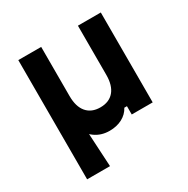

<svg xmlns="http://www.w3.org/2000/svg" viewBox="-180 -773 1111 1134"><g transform="rotate(-30 375.0 -206.5)"><path d="M166.3 -241.1 249.7 -277.7Q249.7 -205.5 282.3 -167.1Q314.9 -128.7 375 -128.7Q435.1 -128.7 467.7 -167.1Q500.3 -205.5 500.3 -277.7V-613.1H656.3V0H513.4V-56.6H495.5Q476.4 -20.6 439.1 -1Q401.9 18.6 353.1 18.6Q295.5 18.6 253.2 -12.4Q211 -43.3 188.7 -101.8Q166.3 -160.2 166.3 -241.1ZM93.7 -613.1H249.7V-277.7L243.1 -100H233.1L249.7 200H93.7Z"/></g></svg>

Font: Martian Mono Custom sWd Rg
Style: Regular
Weight: 400
Width: 6
Monospace: yes
Designer: Alex Havermale
Foundry: Evil Martians
Version: Version 1.000